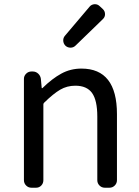

<svg xmlns="http://www.w3.org/2000/svg" viewBox="-20 -877 650 897"><path d="M127 0Q112.3 0 102.1 -10.3Q91.8 -20.5 91.8 -35.2V-508.8Q91.8 -522.5 102.1 -532.7Q112.3 -543 127 -543H132.8Q147.5 -543 158.2 -533.2Q168.9 -523.4 170.9 -508.8L174.8 -466.8Q174.8 -464.8 176.3 -464.8Q177.7 -464.8 178.7 -465.8Q223.6 -509.8 266.6 -533.2Q309.6 -556.6 360.4 -556.6Q526.4 -556.6 526.4 -343.8V-35.2Q526.4 -20.5 516.1 -10.3Q505.9 0 491.2 0H469.7Q455.1 0 444.8 -10.3Q434.6 -20.5 434.6 -35.2V-332Q434.6 -408.2 410.2 -442.4Q385.7 -476.6 332 -476.6Q293 -476.6 261.2 -458Q229.5 -439.5 186.5 -397.5Q182.6 -393.6 182.6 -389.6V-35.2Q182.6 -20.5 172.9 -10.3Q163.1 0 148.4 0ZM333 -664.1Q323.2 -654.3 309.6 -654.3Q295.9 -654.3 286.1 -663.1Q275.4 -673.8 275.4 -688.5Q275.4 -701.2 284.2 -710.9L398.4 -845.7Q407.2 -856.4 421.9 -857.4Q422.9 -857.4 423.8 -857.4Q436.5 -857.4 446.3 -847.7L460 -835Q470.7 -825.2 470.7 -810.5Q470.7 -796.9 460 -787.1Z"/></svg>

Font: Gen Jyuu GothicL Regular
Style: Regular
Weight: 400
Designer: [Source Han Sans]
Ryoko NISHIZUKA  (kana & ideographs); Paul D. Hunt (Latin, Greek & Cyrillic); Wenlong ZHANG  (bopomofo
Version: Version 1.002.20150607